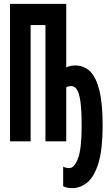

<svg xmlns="http://www.w3.org/2000/svg" viewBox="-20 -734 570 997"><path d="M354 243Q327 243 308 233V132Q314 134 321.5 136.5Q329 139 339 139Q366 139 385 89Q404 39 404 -81Q404 -163 397.5 -207.5Q391 -252 379 -269.5Q367 -287 350 -287Q342 -287 336 -285.5Q330 -284 324 -281V0H216V-604H139V0H32V-714H324V-384Q332 -388 344.5 -391Q357 -394 370 -394Q416 -394 447.5 -363.5Q479 -333 496 -264.5Q513 -196 513 -82Q513 39 492 110Q471 181 435 212Q399 243 354 243Z"/></svg>

Font: Noto Sans Mono Condensed
Style: Bold
Weight: 700
Width: 3
Designer: Monotype Design Team
Foundry: Monotype Imaging Inc.
Version: Version 2.014